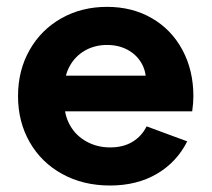

<svg xmlns="http://www.w3.org/2000/svg" viewBox="-20 -538 629 571"><path d="M33.6 -252Q33.6 -328.8 68.1 -389.4Q102.5 -449.9 162.7 -483.7Q222.8 -517.6 298.3 -517.6Q373.7 -517.6 431.9 -483.7Q490.1 -449.9 522.6 -389.4Q555.1 -328.8 555.1 -252Q555.1 -231.3 551.6 -206.9H115.1V-312.9H421.2L414.2 -298Q414.2 -328.1 399.6 -352.2Q385 -376.3 358.7 -390.3Q332.3 -404.3 298.3 -404.3Q262 -404.3 233.1 -387.9Q204.1 -371.5 187.6 -342Q171.2 -312.5 171.2 -273.7V-234.4Q171.2 -194.8 188.8 -164.3Q206.3 -133.9 237.7 -116.8Q269.1 -99.6 307.5 -99.6Q346.7 -99.6 374.1 -116.3Q401.5 -133 416 -162.2L536.8 -117.6Q505.9 -55.9 446.7 -21.1Q387.6 13.7 307.2 13.7Q227.1 13.7 165 -20.6Q102.8 -54.8 68.2 -115.4Q33.6 -176.1 33.6 -252Z"/></svg>

Font: Wanted Sans Std Variable
Style: Regular
Weight: 400
Designer: Original Design by Kil Hyung-jin and Kang Hanbin, Wanted Lab, Inc;
Foundry: Wanted Lab, Inc.
Version: Version 1.003;Glyphs 3.2 (3227)